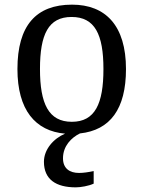

<svg xmlns="http://www.w3.org/2000/svg" viewBox="-20 -566 617 826"><path d="M306 240C327 240 362 234 383 224V170C359 175 338 178 320 178C280 178 251 159 251 115C251 62 287 26 324 8C454 -6 522 -97 522 -269C522 -456 434 -546 290 -546C135 -546 55 -456 55 -269C55 -93 132 -2 260 9C210 30 169 77 169 130C169 206 221 240 306 240ZM289 -42C189 -42 152 -120 152 -269C152 -418 188 -493 288 -493C388 -493 425 -418 425 -269C425 -120 389 -42 289 -42Z"/></svg>

Font: Noto Serif
Style: Regular
Weight: 400
Designer: Monotype Design Team
Foundry: Monotype Imaging Inc.
Version: Version 2.015